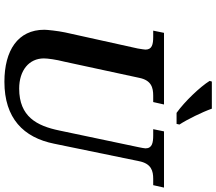

<svg xmlns="http://www.w3.org/2000/svg" viewBox="-75 -896 981 871"><g transform="rotate(90 415.5 -460.5)"><path d="M492 -771H542L545 -784C522 -819 489 -886 473 -931H350L347 -921C373 -879 440 -808 492 -771ZM351 10C516 10 604 -76 632 -216L711 -600C722 -657 756 -665 791 -665H820L831 -714H576L566 -665H594C628 -665 653 -660 653 -630C653 -624 650 -611 648 -600L572 -239C551 -137 509 -57 382 -57C299 -57 245 -102 245 -169C245 -186 250 -224 260 -263L333 -601C344 -657 378 -665 414 -665H443L454 -714H129L119 -665H147C181 -665 205 -660 205 -630C205 -624 203 -615 200 -595L127 -265C120 -232 115 -183 115 -171C115 -51 209 10 351 10Z"/></g></svg>

Font: Noto Serif Semi
Style: Italic
Weight: 600
Italic angle: -12°
Designer: Monotype Design Team
Foundry: Monotype Imaging Inc.
Version: Version 1.901